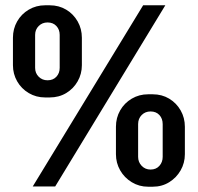

<svg xmlns="http://www.w3.org/2000/svg" viewBox="-20 -706 749 727"><path d="M104 0 522 -686H606L189 0ZM151 -337Q117 -337 89 -353.5Q61 -370 45 -398Q29 -426 29 -459V-563Q29 -597 45 -625Q61 -653 89 -669.5Q117 -686 151 -686H168Q203 -686 230.5 -669.5Q258 -653 274 -625Q290 -597 290 -563V-459Q290 -426 274 -398Q258 -370 230.5 -353.5Q203 -337 168 -337ZM160 -402Q181 -402 193.5 -415.5Q206 -429 206 -449V-574Q206 -594 193.5 -607.5Q181 -621 160 -621Q140 -621 126.5 -607.5Q113 -594 113 -574V-449Q113 -429 126.5 -415.5Q140 -402 160 -402ZM541 1Q507 1 479 -16Q451 -33 435 -61Q419 -89 419 -122V-226Q419 -260 435 -288Q451 -316 479 -332.5Q507 -349 541 -349H558Q593 -349 620.5 -332.5Q648 -316 664 -288Q680 -260 680 -226V-122Q680 -89 664 -61Q648 -33 620.5 -16Q593 1 558 1ZM550 -64Q571 -64 583.5 -78Q596 -92 596 -112V-236Q596 -257 583.5 -270.5Q571 -284 550 -284Q530 -284 516.5 -270.5Q503 -257 503 -236V-112Q503 -92 516.5 -78Q530 -64 550 -64Z"/></svg>

Font: Chivo Medium
Style: Bold
Weight: 700
Version: Version 2.002